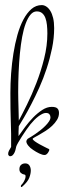

<svg xmlns="http://www.w3.org/2000/svg" viewBox="-20 -628 271 758"><path d="M19 -11.2Q17.6 -11.2 14.9 -13.7Q12.2 -16.1 12.2 -20Q12.2 -26.9 15.4 -33Q18.6 -39.1 23.9 -47.9V-100.1Q23.9 -113.8 22.5 -152.8Q21 -191.9 21 -261.2Q21 -298.3 23.9 -338.4Q26.9 -378.4 33 -417Q39.1 -455.6 48.8 -490.2Q58.6 -524.9 72.5 -551Q86.4 -577.1 104.2 -592.5Q122.1 -607.9 145 -607.9Q153.8 -607.9 162.6 -602.3Q171.4 -596.7 178.5 -585.4Q185.5 -574.2 189.7 -557.1Q193.8 -540 193.8 -517.1Q193.8 -478 185.5 -437.5Q177.2 -397 164.3 -357.7Q151.4 -318.4 135.3 -282.5Q119.1 -246.6 103.5 -216.6Q87.9 -186.5 74.7 -164.1Q61.5 -141.6 54.2 -129.9Q53.2 -119.6 53.2 -109.4Q53.2 -99.1 53.2 -90.8Q64 -106.4 78.9 -126.5Q93.8 -146.5 110.8 -164.1Q127.9 -181.6 146.7 -193.8Q165.5 -206.1 184.1 -206.1Q200.7 -206.1 206.8 -199.7Q212.9 -193.4 212.9 -182.1Q212.9 -167.5 205.1 -154.8Q197.3 -142.1 185.8 -131.3Q174.3 -120.6 160.9 -111.8Q147.5 -103 136 -96.7Q124.5 -90.3 116.7 -85.9Q108.9 -81.5 108.9 -80.1Q108.9 -76.2 117.4 -70.1Q126 -64 136.7 -58.1Q147.5 -52.2 156.2 -47.9Q165 -43.5 166 -43Q168.9 -41.5 171.9 -40.3Q174.8 -39.1 174.8 -36.1Q174.8 -35.2 173.3 -31.7Q171.9 -28.3 169.4 -24.9Q167 -21.5 163.6 -18.8Q160.2 -16.1 155.8 -16.1Q147.5 -16.1 134.8 -22.2Q122.1 -28.3 110.8 -36.1Q99.1 -43.5 91.6 -53Q84 -62.5 84 -69.8Q84 -72.3 86.4 -76.4Q88.9 -80.6 94.2 -83Q95.7 -83.5 102.5 -87.9Q109.4 -92.3 118.9 -98.6Q128.4 -105 138.9 -113.3Q149.4 -121.6 158.4 -130.6Q167.5 -139.6 173.3 -148.4Q179.2 -157.2 179.2 -165Q179.2 -171.9 175 -177Q170.9 -182.1 161.1 -182.1Q154.3 -182.1 146.7 -178.2Q139.2 -174.3 131.1 -168.2Q123 -162.1 115.2 -154.1Q107.4 -146 100.1 -137.2Q93.8 -129.4 84.5 -116.2Q75.2 -103 66.7 -89.6Q58.1 -76.2 51.5 -64.7Q44.9 -53.2 43.9 -48.8Q43 -44.9 41.7 -38.8Q40.5 -32.7 37.6 -26.4Q34.7 -20 30.3 -15.6Q25.9 -11.2 19 -11.2ZM51.8 -264.2Q51.8 -250 52.2 -234.9Q52.7 -219.7 53 -204.8Q53.2 -189.9 53.7 -176.3Q54.2 -162.6 54.2 -151.9Q67.4 -176.3 86.4 -214.8Q105.5 -253.4 123.5 -299.8Q141.6 -346.2 154.3 -397Q167 -447.8 167 -496.1Q167 -513.7 165.3 -529.5Q163.6 -545.4 159.2 -557.1Q154.8 -568.8 146.5 -575.9Q138.2 -583 125 -583Q111.3 -583 100.6 -570.3Q89.8 -557.6 81.5 -535.4Q73.2 -513.2 67.6 -482.9Q62 -452.6 58.6 -417.2Q55.2 -381.8 53.5 -342.8Q51.8 -303.7 51.8 -264.2ZM79.6 17.1Q90.8 17.1 96.2 25.4Q101.6 33.7 101.6 44.9Q101.6 57.6 95.7 73.5Q89.8 89.4 68.8 107.9Q66.4 110.4 64.9 110.4Q63.5 110.4 62.7 109.1Q62 107.9 62.3 106Q62.5 104 63.5 103Q69.3 97.2 73.5 90.1Q77.6 83 79.6 76.7Q81.5 70.3 80.8 65.9Q80.1 61.5 75.7 61Q68.8 60.1 62.7 54.9Q56.6 49.8 56.6 40Q56.6 28.8 63.2 22.9Q69.8 17.1 79.6 17.1Z"/></svg>

Font: Stalemate
Style: Regular
Weight: 400
Designer: Astigmatic (AOETI)
Foundry: Astigmatic (AOETI)
Version: Version 001.000